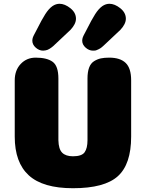

<svg xmlns="http://www.w3.org/2000/svg" viewBox="-20 -990 777 1016"><path d="M674 -565V-267Q674 -121 603.5 -57.5Q533 6 366 6Q207 6 132.5 -62Q58 -130 58 -267V-565Q58 -618 89.5 -651.5Q121 -685 169 -685Q228 -685 258.5 -663Q289 -641 289 -574V-248Q290 -201 309 -182Q328 -163 366 -163Q413 -163 428 -184.5Q443 -206 443 -248V-575Q443 -609 451.5 -632Q460 -655 477.5 -666Q495 -677 513.5 -681Q532 -685 558 -685Q616 -685 645 -657Q674 -629 674 -565ZM295 -970Q323 -970 352.5 -946.5Q382 -923 382 -891Q382 -863 353 -832L269 -753Q268 -751 261 -745.5Q254 -740 251.5 -738Q249 -736 242.5 -732Q236 -728 232 -726.5Q228 -725 221.5 -723.5Q215 -722 208 -722Q187 -722 169 -738Q151 -754 151 -775Q151 -780 152 -784.5Q153 -789 154.5 -793.5Q156 -798 159 -803.5Q162 -809 164 -813Q166 -817 169.5 -823.5Q173 -830 175 -834Q201 -886 219.5 -915Q238 -944 258 -958Q276 -970 295 -970ZM559 -970Q587 -970 616.5 -946.5Q646 -923 646 -891Q646 -863 617 -832L533 -753Q531 -751 526 -746.5Q521 -742 518.5 -740Q516 -738 511 -734.5Q506 -731 502 -729.5Q498 -728 493 -725.5Q488 -723 483 -722.5Q478 -722 472 -722Q451 -722 433 -738Q415 -754 415 -775Q415 -780 416 -784.5Q417 -789 418.5 -793.5Q420 -798 423 -803.5Q426 -809 428 -813Q430 -817 433.5 -823.5Q437 -830 439 -834Q465 -886 483.5 -915Q502 -944 522 -958Q540 -970 559 -970Z"/></svg>

Font: Coiny
Style: Regular
Weight: 400
Version: Version 001.001